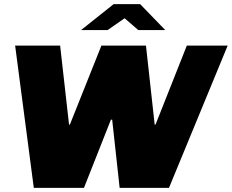

<svg xmlns="http://www.w3.org/2000/svg" viewBox="-20 -906 1118 926"><path d="M270 -686 313 -305H317L469 -686H684L726 -305H730L881 -686H1078L795 0H557L521 -329H515L385 0H143L53 -686ZM581 -818 499 -761H371L528 -886H656L777 -761H647Z"/></svg>

Font: Chivo Black Italic
Style: Regular
Weight: 900
Italic angle: -8.05°
Designer: Hector Gatti
Foundry: Omnibus-Type
Version: Version 1.007